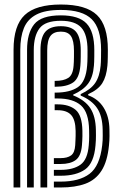

<svg xmlns="http://www.w3.org/2000/svg" viewBox="-20 -830 532 850"><path d="M40 0V-610Q40 -717 89.4 -763.5Q138.8 -810 249.5 -810Q361 -810 409.2 -763.5Q457.5 -717 457.5 -610Q457.5 -590.2 457.2 -577.1Q457 -564 456.6 -555.2Q456.2 -546.5 455.5 -539.2Q451.2 -491 432.8 -461.8Q414.2 -432.5 370.5 -413.2V-408Q415 -392 439.2 -352.9Q463.5 -313.8 464.5 -257Q464.8 -238.5 464.8 -227.8Q464.8 -217 464.2 -208.4Q463.8 -199.8 462.5 -187Q455.5 -114.8 429.2 -74Q403 -33.2 357.9 -16.6Q312.8 0 248.5 0H218.5V-26H248.5Q331 -26 376.5 -60.5Q422 -95 432.5 -187Q434 -199.2 434.4 -209.1Q434.8 -219 434.8 -229.9Q434.8 -240.8 434.5 -255.8Q433.5 -317 409.4 -352Q385.2 -387 337.2 -406.8V-413.5Q381.5 -433.5 401.4 -462.6Q421.2 -491.8 425.5 -539.2Q426.2 -546.5 426.6 -555.1Q427 -563.8 427.2 -576.6Q427.5 -589.5 427.5 -609Q427.5 -703.8 386.2 -744.9Q345 -786 249.5 -786Q180.2 -786 141 -765.5Q101.8 -745 85.8 -705.6Q69.8 -666.2 69.8 -609.2V0ZM99.8 0H129.5V-608Q129.5 -670.8 154.8 -704.4Q180 -738 249.5 -738Q312.8 -738 340.1 -707.5Q367.5 -677 367.5 -606.8Q367.5 -591.5 367.4 -579.5Q367.2 -567.5 366.9 -557.9Q366.5 -548.2 365.8 -540Q360.2 -468.5 324.9 -444.2Q289.5 -420 225.8 -420H222V-394H235.8Q304 -394 338.6 -363.1Q373.2 -332.2 374.5 -253.2Q374.8 -238.8 374.8 -228.2Q374.8 -217.8 374.4 -208.4Q374 -199 373 -187.5Q368 -123.5 336.1 -100.8Q304.2 -78 248.5 -78H218.5V-52H248.5Q317.8 -52 357 -80.1Q396.2 -108.2 402.8 -186.5Q404 -199.8 404.4 -209.6Q404.8 -219.5 404.8 -229.9Q404.8 -240.2 404.5 -254.5Q403.5 -314.2 380.2 -350.4Q357 -386.5 304 -407.8V-411.2Q348 -430.5 369.9 -459.6Q391.8 -488.8 395.8 -539.2Q396.5 -546.8 396.9 -557.4Q397.2 -568 397.4 -580.9Q397.5 -593.8 397.5 -607.8Q397.5 -690.2 363.1 -726.1Q328.8 -762 249.5 -762Q162.8 -762 131.2 -722.4Q99.8 -682.8 99.8 -608.8ZM159.2 0V-607.2Q159.2 -664.5 180.6 -689.2Q202 -714 249.5 -714Q296.5 -714 317 -688.9Q337.5 -663.8 337.5 -605.8Q337.5 -590.2 337.4 -578.2Q337.2 -566.2 336.9 -556.9Q336.5 -547.5 335.8 -539.2Q331.2 -483.5 303.6 -464.8Q276 -446 225.8 -446H222V-472H225.8Q261.8 -472 282.2 -485.1Q302.8 -498.2 305.8 -539Q306.5 -547.8 306.9 -556.5Q307.2 -565.2 307.4 -576.8Q307.5 -588.2 307.5 -604.5Q307.5 -650.2 294.1 -670.1Q280.8 -690 249.5 -690Q217.8 -690 203.4 -670.8Q189 -651.5 189 -606.8V0ZM218.5 -104H248.5Q291.5 -104 315.1 -121.4Q338.8 -138.8 342.8 -187Q343.8 -197.8 344.2 -207.4Q344.8 -217 344.9 -227.5Q345 -238 344.8 -251Q343.5 -320 314.5 -344Q285.5 -368 235.8 -368H222V-342H235.8Q275.8 -342 294.9 -320.9Q314 -299.8 314.8 -250.5Q315 -238.5 314.8 -228.9Q314.5 -219.2 314.1 -209.5Q313.8 -199.8 313 -187.2Q310.8 -153.5 294.4 -141.8Q278 -130 248.5 -130H218.5Z"/></svg>

Font: Big Shoulders Inline Display Thin Black
Style: Regular
Weight: 900
Version: Version 2.002